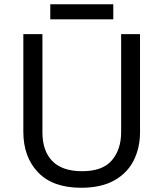

<svg xmlns="http://www.w3.org/2000/svg" viewBox="-20 -875 771 905"><path d="M640 -252Q640 -178 610 -118.5Q580 -59 518.5 -24.5Q457 10 362 10Q229 10 159.5 -62.5Q90 -135 90 -254V-714H180V-251Q180 -164 226.5 -116Q273 -68 367 -68Q464 -68 507.5 -119.5Q551 -171 551 -252V-714H640ZM514 -855V-784H217V-855Z"/></svg>

Font: Noto Znamenny Musical Notation
Style: Regular
Weight: 400
Version: Version 1.003; ttfautohint (v1.8.4.7-5d5b)